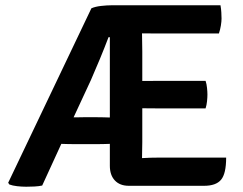

<svg xmlns="http://www.w3.org/2000/svg" viewBox="-20 -703 920 728"><path d="M261 -156.5Q252 -156.5 238 -156.8Q224 -157 212.5 -157.5L140 0.5Q126 3.5 110 4.2Q94 5 79.5 5Q62.5 5 45 3Q27.5 1 15.5 -3.5L11 -10L326.5 -671.5Q341 -678 363.2 -680.5Q385.5 -683 403 -683H816Q818.5 -668.5 819.2 -656Q820 -643.5 820 -632.5Q820 -622 817.5 -606.2Q815 -590.5 810 -576H583.5Q572.5 -576 554.8 -576.2Q537 -576.5 518.5 -576.5Q518.5 -556.5 519 -542.2Q519.5 -528 519.5 -508V-396Q538 -396 555.5 -396.2Q573 -396.5 583.5 -396.5H759.5Q763.5 -384.5 765 -369.5Q766.5 -354.5 766.5 -344.5Q766.5 -333.5 765 -319Q763.5 -304.5 759.5 -292H583.5Q573 -292 555.5 -292.2Q538 -292.5 519.5 -292.5V-164Q519.5 -148 519 -134.2Q518.5 -120.5 518.5 -104V-103.5Q534 -104.5 550.8 -105Q567.5 -105.5 587.5 -105.5H837.5Q837.5 -44.5 818.2 -21.5Q799 1.5 754 1.5H468.5Q434.5 1.5 415.5 -18.8Q396.5 -39 396.5 -74.5V-157.5Q385 -157 371.8 -156.8Q358.5 -156.5 349.5 -156.5ZM349.5 -258.5Q358.5 -258.5 371.8 -258.2Q385 -258 396.5 -257.5V-562H391.5Q377 -523.5 358.8 -479.5Q340.5 -435.5 324.5 -399L259 -258Q268.5 -258 278.2 -258.2Q288 -258.5 295.5 -258.5Z"/></svg>

Font: Signika Negative SemiBold
Style: Regular
Weight: 600
Designer: Anna Giedryś
Foundry: Anna Giedryś
Version: Version 2.000; ttfautohint (v1.8.3) -l 8 -r 50 -G 200 -x 9 -